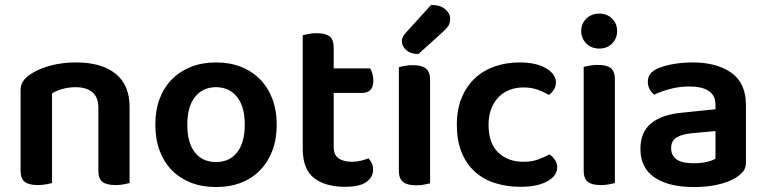

<svg xmlns="http://www.w3.org/2000/svg" viewBox="-20 -740 3092 775"><path d="M377 -305Q377 -348 352.5 -368Q328 -388 286 -388Q257 -388 232.5 -381Q208 -374 190 -363V-1Q181 1 166 4Q151 7 132 7Q97 7 80 -6Q63 -19 63 -52V-373Q63 -397 73 -412Q83 -427 104 -441Q133 -461 181 -474.5Q229 -488 287 -488Q390 -488 446.5 -442.5Q503 -397 503 -309V-1Q495 1 479.5 4Q464 7 446 7Q410 7 393.5 -6Q377 -19 377 -52V-305Z M1097 -237Q1097 -179 1079.5 -132.5Q1062 -86 1030 -53Q998 -20 953 -2.5Q908 15 852 15Q796 15 751 -2.5Q706 -20 674 -52.5Q642 -85 624.5 -131.5Q607 -178 607 -237Q607 -295 624.5 -341.5Q642 -388 674.5 -420.5Q707 -453 752 -470.5Q797 -488 852 -488Q907 -488 952 -470.5Q997 -453 1029.5 -420Q1062 -387 1079.5 -340.5Q1097 -294 1097 -237ZM852 -388Q798 -388 767 -348.5Q736 -309 736 -237Q736 -164 766.5 -125Q797 -86 852 -86Q907 -86 937.5 -125.5Q968 -165 968 -237Q968 -309 937 -348.5Q906 -388 852 -388Z M1327 -147Q1327 -115 1346.5 -101Q1366 -87 1401 -87Q1418 -87 1435.5 -91Q1453 -95 1467 -101Q1475 -93 1480.5 -81.5Q1486 -70 1486 -55Q1486 -25 1459 -5.5Q1432 14 1372 14Q1293 14 1247.5 -21.5Q1202 -57 1202 -139V-598Q1210 -600 1225.5 -603Q1241 -606 1259 -606Q1294 -606 1310.5 -593Q1327 -580 1327 -547V-464H1474Q1479 -456 1483 -443Q1487 -430 1487 -415Q1487 -389 1475 -377Q1463 -365 1443 -365H1327V-147Z M1660 8Q1624 8 1607 -5.5Q1590 -19 1590 -51V-469Q1598 -471 1613 -474Q1628 -477 1646 -477Q1682 -477 1699 -463.5Q1716 -450 1716 -418V0Q1708 2 1693 5Q1678 8 1660 8ZM1720 -720Q1757 -720 1777 -703Q1797 -686 1797 -665Q1797 -646 1789 -634.5Q1781 -623 1762 -606L1669 -522Q1637 -522 1619.5 -538Q1602 -554 1602 -573Q1602 -584 1606.5 -592Q1611 -600 1621 -611Z M2092 -387Q2062 -387 2036.5 -377Q2011 -367 1992.5 -348Q1974 -329 1963 -301Q1952 -273 1952 -236Q1952 -162 1991 -124.5Q2030 -87 2092 -87Q2127 -87 2152.5 -96.5Q2178 -106 2198 -117Q2212 -107 2220.5 -94Q2229 -81 2229 -64Q2229 -30 2189 -8Q2149 14 2081 14Q2024 14 1976.5 -1.5Q1929 -17 1895 -48.5Q1861 -80 1842.5 -127Q1824 -174 1824 -236Q1824 -299 1844 -346.5Q1864 -394 1898.5 -425.5Q1933 -457 1979 -472.5Q2025 -488 2077 -488Q2144 -488 2184 -464.5Q2224 -441 2224 -407Q2224 -391 2215.5 -378Q2207 -365 2196 -357Q2176 -368 2151.5 -377.5Q2127 -387 2092 -387Z M2336 -470Q2344 -472 2359.5 -475Q2375 -478 2393 -478Q2429 -478 2445.5 -465Q2462 -452 2462 -419V-1Q2454 1 2438.5 4Q2423 7 2405 7Q2369 7 2352.5 -6Q2336 -19 2336 -52ZM2326 -615Q2326 -644 2346.5 -664.5Q2367 -685 2399 -685Q2431 -685 2451 -664.5Q2471 -644 2471 -615Q2471 -585 2451 -564.5Q2431 -544 2399 -544Q2367 -544 2346.5 -564.5Q2326 -585 2326 -615Z M2780 -81Q2809 -81 2833 -86.5Q2857 -92 2868 -100V-211L2771 -202Q2731 -198 2710 -184.5Q2689 -171 2689 -142Q2689 -113 2710.5 -97Q2732 -81 2780 -81ZM2776 -488Q2874 -488 2932.5 -446Q2991 -404 2991 -316V-85Q2991 -61 2979 -47Q2967 -33 2949 -22Q2921 -5 2878 5Q2835 15 2780 15Q2680 15 2622.5 -23.5Q2565 -62 2565 -139Q2565 -206 2607.5 -241.5Q2650 -277 2731 -285L2868 -299V-317Q2868 -355 2840.5 -373Q2813 -391 2763 -391Q2724 -391 2687 -381.5Q2650 -372 2621 -358Q2610 -366 2602.5 -379.5Q2595 -393 2595 -409Q2595 -429 2604.5 -441.5Q2614 -454 2635 -464Q2664 -476 2701 -482Q2738 -488 2776 -488Z"/></svg>

Font: Baloo Bhaina 2 SemiBold
Style: Regular
Weight: 600
Designer: Yesha Goshar, Manish Minz, Shuchita Grover and Ek Type
Foundry: Ek Type
Version: Version 1.640;hotconv 1.0.111;makeotfexe 2.5.65597; ttfautoh